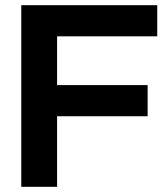

<svg xmlns="http://www.w3.org/2000/svg" viewBox="-20 -720 644 740"><path d="M62 -700H586V-580H200V-392H549V-272H200V0H62Z"/></svg>

Font: Bai Jamjuree
Style: Bold
Weight: 700
Designer: Katatrad Aksorn Co.,Ltd.
Foundry: Cadson Demak Co.,Ltd.
Version: Version 1.000; ttfautohint (v1.6)